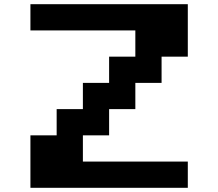

<svg xmlns="http://www.w3.org/2000/svg" viewBox="-20 -895 1040 915"><path d="M125 -875H875V-625H750V-500H625V-375H500V-250H375V-125H875V0H125V-250H250V-375H375V-500H500V-625H625V-750H125Z"/></svg>

Font: Dogica Pixel
Style: Bold
Weight: 700
Designer: Roberto Mocci
Version: Version 001.000